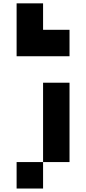

<svg xmlns="http://www.w3.org/2000/svg" viewBox="-20 -801 509 1134"><path d="M390.6 -312.5V156.2H234.4V312.5H78.1V156.2H234.4V-312.5ZM234.4 -625H390.6V-468.8H78.1V-781.2H234.4Z"/></svg>

Font: Sorena-Fanum Normal
Style: Regular
Weight: 400
Designer: Mohammad Darvishi
Version: Version 1.000;March 20, 2024;FontCreator 15.0.0.2958 64-bit